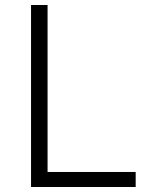

<svg xmlns="http://www.w3.org/2000/svg" viewBox="-20 -747 573 767"><path d="M104 -727H170V-60H522V0H104Z"/></svg>

Font: 寒蝉端黑体 Light
Style: Regular
Weight: 300
Designer: ChillDuanSans {Warren2060}; 
Source Han Sans {Ryoko NISHIZUKA 西塚涼子 (kana, bopomofo & ideographs); Paul D. Hunt (Latin, G
Foundry: ChillType&Adobe
Version: Version 1.300;Glyphs 3.3 (3306)